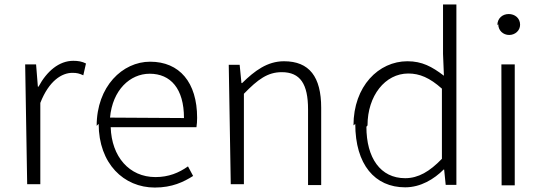

<svg xmlns="http://www.w3.org/2000/svg" viewBox="-20 -817 2437 862"><path d="M102 10H161V-355C200 -455 258 -490 305 -490C326 -490 336 -487 354 -479L366 -532C348 -541 331 -544 309 -544C245 -544 190 -497 153 -428H150L142 -528H93Z M423 -261C423 -82 536 25 675 25C753 25 804 0 847 -27L824 -70C783 -41 737 -22 678 -22C560 -22 481 -114 477 -246H862C864 -259 865 -273 865 -288C865 -447 786 -540 654 -540C530 -540 414 -429 414 -252ZM474 -289C485 -413 564 -486 652 -486C746 -486 806 -419 806 -287Z M1016 10H1075V-396C1138 -461 1182 -493 1245 -493C1328 -493 1363 -440 1363 -326V14H1422V-333C1422 -472 1369 -542 1255 -542C1180 -542 1123 -499 1067 -444H1064L1056 -526H1007Z M1575 -261C1575 -78 1663 24 1799 24C1869 24 1929 -13 1972 -56H1974L1981 13H2029V-797H1969V-575L1973 -477C1919 -518 1875 -542 1809 -542C1680 -542 1567 -430 1567 -254ZM1630 -254C1630 -387 1709 -487 1813 -487C1864 -487 1909 -468 1964 -419V-104C1909 -47 1858 -17 1799 -17C1688 -17 1625 -108 1625 -248Z M2217 -708C2217 -680 2239 -660 2266 -660C2292 -660 2315 -679 2315 -706C2315 -736 2291 -754 2264 -754C2236 -754 2213 -735 2213 -704ZM2232 15H2291V-528H2231Z"/></svg>

Font: GenEiGothic-pro-Light
Style: Regular
Weight: 300
Designer: Ryoko NISHIZUKA (kana & ideographs); Paul D. Hunt (Latin, Greek & Cyrillic); Wenlong ZHANG (bopomofo); Sandoll Communica
Foundry: Adobe Systems Incorporated; o_tamon
Version: Version 1.000.140830